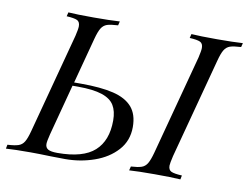

<svg xmlns="http://www.w3.org/2000/svg" viewBox="-93 -663 980 756"><g transform="rotate(10 396.5 -285.5)"><path d="M450.8 -170.2Q450.8 -115.3 416.1 -77Q381.5 -38.7 326.2 -19.4Q271 0 210.5 0L151.6 -0.8Q103.2 -2.4 71.8 -2.4Q7.3 -2.4 -26.6 0L-23.4 -16.1Q5.6 -17.7 20.2 -22.6Q34.7 -27.4 43.1 -41.1Q51.6 -54.8 59.7 -85.5L166.1 -485.5Q172.6 -512.9 172.6 -524.2Q172.6 -541.9 160.9 -547.6Q149.2 -553.2 118.5 -554.8L122.6 -571Q154.8 -568.5 225 -568.5Q289.5 -568.5 328.2 -571L324.2 -554.8Q294.4 -553.2 280.2 -548.4Q266.1 -543.5 257.7 -529.8Q249.2 -516.1 241.1 -485.5L192.7 -303.2H221Q300 -303.2 350 -291.1Q400 -279 425.4 -250Q450.8 -221 450.8 -170.2ZM370.2 -182.3Q370.2 -219.4 356 -242.7Q341.9 -266.1 306.9 -277.8Q271.8 -289.5 210.5 -289.5H188.7L134.7 -85.5Q127.4 -56.5 127.4 -46Q127.4 -31.5 138.3 -25Q149.2 -18.5 175.8 -18.5Q278.2 -18.5 324.2 -60.1Q370.2 -101.6 370.2 -182.3ZM619.4 -46Q619.4 -29 631 -23.4Q642.7 -17.7 674.2 -16.1L671 0Q633.9 -2.4 568.5 -2.4Q500.8 -2.4 466.1 0L470.2 -16.1Q498.4 -17.7 512.5 -22.6Q526.6 -27.4 535.1 -41.5Q543.5 -55.6 551.6 -85.5L658.1 -485.5Q664.5 -512.9 664.5 -524.2Q664.5 -541.9 652.8 -547.6Q641.1 -553.2 610.5 -554.8L614.5 -571Q647.6 -568.5 716.9 -568.5Q781.5 -568.5 820.2 -571L816.1 -554.8Q786.3 -553.2 772.2 -548.4Q758.1 -543.5 749.6 -529.8Q741.1 -516.1 733.1 -485.5L626.6 -85.5Q619.4 -54.8 619.4 -46Z"/></g></svg>

Font: Playfair Display SC
Style: Italic
Weight: 400
Italic angle: -14°
Designer: Claus Eggers Sørensen
Foundry: Claus Eggers Sørensen
Version: Version 1.202; ttfautohint (v1.6)